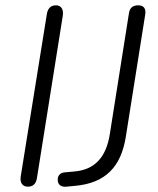

<svg xmlns="http://www.w3.org/2000/svg" viewBox="-20 -696 595 722"><path d="M85 6C105 6 116 -6 119 -27L216 -636C220 -661 210 -676 190 -676C170 -676 159 -663 156 -642L58 -33C54 -8 65 6 85 6ZM230 6 261 3C377 -7 435 -69 453 -181L526 -641C530 -664 520 -676 500 -676C480 -676 468 -667 465 -647L393 -192C379 -102 334 -57 258 -51L225 -48C207 -47 197 -37 197 -20C197 -2 209 8 230 6Z"/></svg>

Font: SN Pro Light
Style: Italic
Weight: 300
Italic angle: -8.99998°
Designer: Tobias Whetton
Foundry: Supernotes
Version: Version 1.001;Glyphs 3.2 (3249)